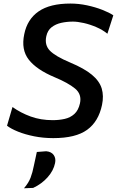

<svg xmlns="http://www.w3.org/2000/svg" viewBox="-20 -746 642 1053"><path d="M272.5 11.5Q217 11.5 167.2 1.5Q117.5 -8.5 79 -24Q40.5 -39.5 18.5 -56.5L48.5 -159Q93.5 -127 148.2 -107Q203 -87 269 -87Q304.5 -87 335.2 -94Q366 -101 388 -121Q410 -141 418.5 -179Q429.5 -229 391.8 -260.2Q354 -291.5 279.5 -322.5Q180.5 -364 137.8 -418.8Q95 -473.5 113 -558.5Q129.5 -640.5 191.8 -683.5Q254 -726.5 366 -726.5Q411.5 -726.5 457.2 -716.8Q503 -707 541.2 -692Q579.5 -677 601.5 -662L569 -561Q543.5 -582 508.8 -597Q474 -612 439.5 -619.8Q405 -627.5 380 -627.5Q347 -627.5 316.2 -620.8Q285.5 -614 263.2 -596.8Q241 -579.5 234 -547.5Q223.5 -499.5 253.2 -468.5Q283 -437.5 365 -403Q442.5 -370.5 484 -336Q525.5 -301.5 537.8 -260.8Q550 -220 539.5 -170.5Q520.5 -79.5 457.8 -34Q395 11.5 272.5 11.5ZM111.5 286.5Q136.5 257.5 147.5 229Q158.5 200.5 166 161.5Q170 143 174 124.5Q178 106 182 87.5L233.5 83.5Q262 86 274.8 104.5Q287.5 123 282 148.5Q273.5 190 241.2 226.2Q209 262.5 162 284.5Z"/></svg>

Font: Commissioner Medium
Style: Italic
Weight: 500
Italic angle: -12°
Designer: Kostas Bartsokas
Foundry: Kostas Bartsokas
Version: Version 1.000; ttfautohint (v1.8.3)